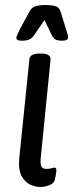

<svg xmlns="http://www.w3.org/2000/svg" viewBox="-20 -738 291 764"><path d="M139 6Q122 6 101 -3Q80 -12 66 -37.5Q52 -63 57 -112L97 -503Q100 -525 139 -525H143Q184 -525 181 -499L142 -108Q140 -86 144.5 -76Q149 -66 164 -66Q178 -66 185.5 -68.5Q193 -71 198 -71Q206 -71 204 -55Q203 -45 200.5 -33.5Q198 -22 196 -17Q192 -7 175 -0.5Q158 6 139 6ZM66 -576Q45 -576 45 -588Q45 -594 59 -621L97 -692Q106 -709 122.5 -713.5Q139 -718 162 -718Q185 -718 200.5 -713.5Q216 -709 221 -692L243 -621Q247 -609 249 -602Q251 -595 251 -590Q251 -576 228 -576Q209 -576 200.5 -581Q192 -586 185 -600L157 -658L117 -600Q108 -586 97 -581Q86 -576 66 -576Z"/></svg>

Font: Asap Condensed Condensed Regular
Style: Italic
Weight: 400
Width: 3
Italic angle: -6°
Designer: Pablo Cosgaya
Foundry: Omnibus-Type
Version: Version 3.001; ttfautohint (v1.8.4.7-5d5b)